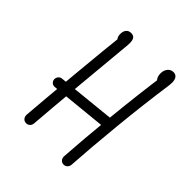

<svg xmlns="http://www.w3.org/2000/svg" viewBox="-214 -887 1048 1048"><g transform="rotate(45 310.0 -363.0)"><path d="M419.5 -8.5Q428 -141.5 447.5 -336.8Q467 -532 491 -702L503 -647Q489 -652 480.2 -665.5Q471.5 -679 471.5 -700.5Q471.5 -722.5 484 -738.5Q496.5 -754.5 517 -754.5Q530.5 -754.5 539.2 -747Q548 -739.5 551 -724.2Q554 -709 551 -686Q527 -518 508.2 -328.8Q489.5 -139.5 481 -3.5Q480.5 5.5 476 12.5Q471.5 19.5 464.8 23.2Q458 27 450 27Q435.5 27 427 16.8Q418.5 6.5 419.5 -8.5ZM114.5 -23.5Q123.5 -138 144.2 -363.2Q165 -588.5 176.5 -687.5L188 -654Q177 -659 170.5 -669.2Q164 -679.5 164 -696.5Q164 -717 174 -729.5Q184 -742 203 -742Q216 -742 224 -735.8Q232 -729.5 235 -716Q238 -702.5 236 -681.5Q225.5 -574 205 -346.8Q184.5 -119.5 177 -19.5Q176 -5 167 3.5Q158 12 145 12Q135.5 12 128.2 7.2Q121 2.5 117.5 -5.8Q114 -14 114.5 -23.5ZM84 -267Q84 -275 87.5 -282.2Q91 -289.5 97.5 -294Q104 -298.5 112 -299L461 -334.5Q469 -335 476.5 -331.5Q484 -328 488.5 -321.2Q493 -314.5 493 -306.5Q493 -298 489.5 -290.8Q486 -283.5 479.8 -278.8Q473.5 -274 465 -273.5L115 -238.5Q107 -238 100 -241.5Q93 -245 88.5 -252Q84 -259 84 -267Z"/></g></svg>

Font: Monaspace Radon Var
Style: Regular
Weight: 400
Designer: Riley Cran and the Lettermatic Team
Version: Version 1.000 (Monaspace Radon Var)